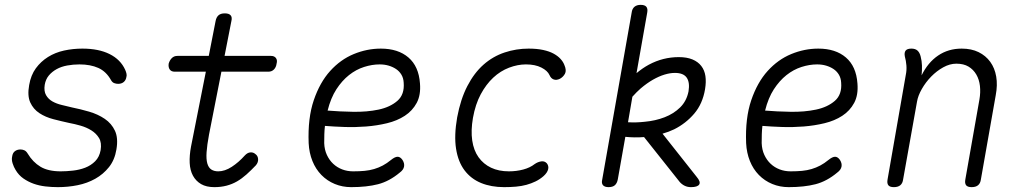

<svg xmlns="http://www.w3.org/2000/svg" viewBox="-20 -760 4240 790"><path d="M218 10Q192 10 166.5 7Q141 4 118.5 -4Q96 -12 76.5 -25.5Q57 -39 44 -61Q37 -72 32 -87.5Q27 -103 30 -116Q32 -131 41.5 -138Q51 -145 64 -145Q73 -145 80.5 -141.5Q88 -138 94 -128Q115 -93 146.5 -74Q178 -55 230 -55Q253 -55 280 -58Q307 -61 330.5 -70Q354 -79 371.5 -96.5Q389 -114 394 -142Q399 -173 387.5 -192Q376 -211 356 -223.5Q336 -236 311.5 -243Q287 -250 265 -254Q233 -261 200 -269.5Q167 -278 142 -294.5Q117 -311 104.5 -338.5Q92 -366 100 -410Q107 -451 127.5 -479Q148 -507 177.5 -525.5Q207 -544 243.5 -552Q280 -560 319 -560Q386 -560 431 -537.5Q476 -515 495 -473Q499 -464 500.5 -456.5Q502 -449 500 -443Q498 -430 489 -422.5Q480 -415 466 -415Q458 -415 450 -418Q442 -421 437 -430Q417 -466 384.5 -480.5Q352 -495 307 -495Q281 -495 256.5 -490.5Q232 -486 213 -475.5Q194 -465 181 -449.5Q168 -434 164 -411Q160 -385 169.5 -368.5Q179 -352 196 -342.5Q213 -333 234.5 -328Q256 -323 276 -318Q311 -311 347 -300.5Q383 -290 411 -271Q439 -252 453 -222Q467 -192 459 -145Q452 -102 428.5 -72.5Q405 -43 372 -24.5Q339 -6 299.5 2Q260 10 218 10Z M1095 -530Q1109 -530 1115.5 -521Q1122 -512 1118 -498Q1116 -483 1107 -474Q1098 -465 1084 -465H891L840 -206Q832 -163 830 -134Q828 -105 833 -87.5Q838 -70 849.5 -62.5Q861 -55 878 -55Q905 -55 933.5 -73.5Q962 -92 987 -120Q998 -132 1010 -133Q1022 -134 1031 -126Q1041 -119 1042 -105.5Q1043 -92 1033 -80Q1013 -59 994 -42Q975 -25 955 -13.5Q935 -2 912 4Q889 10 862 10Q829 10 807.5 -2.5Q786 -15 774 -37Q762 -59 760.5 -89.5Q759 -120 766 -157L827 -465H699Q685 -465 678.5 -474Q672 -483 674 -498Q678 -512 687 -521Q696 -530 710 -530H839L867 -673Q870 -689 879 -697Q888 -705 905 -705Q922 -705 929 -697Q936 -689 932 -673L904 -530Z M1636 -102Q1645 -88 1642.5 -74.5Q1640 -61 1625 -50Q1582 -14 1535.5 -2Q1489 10 1425 10Q1389 10 1357.5 -3Q1326 -16 1302.5 -40Q1279 -64 1265.5 -97.5Q1252 -131 1250 -171Q1246 -274 1271 -347.5Q1296 -421 1338.5 -468Q1381 -515 1435.5 -537.5Q1490 -560 1547 -560Q1618 -560 1660.5 -523.5Q1703 -487 1708 -417Q1712 -369 1694.5 -336.5Q1677 -304 1645.5 -283.5Q1614 -263 1572.5 -253Q1531 -243 1486.5 -239.5Q1442 -236 1398 -237.5Q1354 -239 1317 -242Q1315 -225 1314.5 -207.5Q1314 -190 1314 -171Q1315 -144 1325 -122.5Q1335 -101 1351 -86Q1367 -71 1388 -63Q1409 -55 1433 -55Q1459 -55 1480 -57Q1501 -59 1519.5 -64.5Q1538 -70 1555 -79Q1572 -88 1589 -102Q1605 -115 1616 -115Q1627 -115 1636 -102ZM1328 -305Q1376 -301 1433 -300Q1490 -299 1537.5 -309Q1585 -319 1615 -345Q1645 -371 1641 -420Q1640 -439 1631.5 -453Q1623 -467 1609.5 -476Q1596 -485 1579 -490Q1562 -495 1542 -495Q1511 -495 1478 -484.5Q1445 -474 1416 -451Q1387 -428 1364 -392.5Q1341 -357 1328 -305Z M1861 -277Q1875 -352 1903 -406Q1931 -460 1969.5 -494Q2008 -528 2056 -544Q2104 -560 2155 -560Q2189 -560 2214.5 -554.5Q2240 -549 2257.5 -539.5Q2275 -530 2286 -518Q2297 -506 2302 -493Q2312 -470 2304.5 -456.5Q2297 -443 2284 -436Q2270 -429 2258.5 -433Q2247 -437 2241 -451Q2233 -469 2207.5 -482Q2182 -495 2144 -495Q2110 -495 2074.5 -481.5Q2039 -468 2009.5 -440.5Q1980 -413 1958 -372Q1936 -331 1926 -275Q1917 -223 1923 -182Q1929 -141 1949 -113Q1969 -85 2000.5 -70Q2032 -55 2074 -55Q2105 -55 2133 -62.5Q2161 -70 2180 -85Q2193 -94 2207 -96Q2221 -98 2230 -88Q2234 -83 2235.5 -77Q2237 -71 2235.5 -64Q2234 -57 2229 -49.5Q2224 -42 2216 -35Q2201 -22 2183.5 -13.5Q2166 -5 2146 0.5Q2126 6 2103 8Q2080 10 2054 10Q2001 10 1959.5 -7Q1918 -24 1891.5 -59Q1865 -94 1856.5 -148Q1848 -202 1861 -277Z M2846 -33Q2864 -12 2857 -1Q2850 10 2823 10Q2809 10 2797.5 4.5Q2786 -1 2777 -11L2630 -196Q2591 -193 2553 -197L2522 -22Q2519 -6 2510 2Q2501 10 2484 10Q2468 10 2461 2Q2454 -6 2458 -22L2579 -708Q2581 -724 2590.5 -732Q2600 -740 2616 -740Q2633 -740 2639.5 -732Q2646 -724 2643 -708L2599 -459Q2624 -480 2650 -494Q2708 -525 2773 -525Q2806 -525 2829 -515.5Q2852 -506 2865.5 -488.5Q2879 -471 2882.5 -447Q2886 -423 2881 -393Q2871 -333 2836.5 -292.5Q2802 -252 2754 -228Q2731 -217 2706 -210ZM2582 -362 2564 -257Q2598 -255 2633 -259Q2677 -263 2714.5 -277.5Q2752 -292 2778.5 -318Q2805 -344 2813 -384Q2819 -421 2805.5 -440.5Q2792 -460 2757 -460Q2737 -460 2714 -453Q2691 -446 2666.5 -432Q2642 -418 2616 -396Q2599 -381 2582 -362Z M3436 -102Q3445 -88 3442.5 -74.5Q3440 -61 3425 -50Q3382 -14 3335.5 -2Q3289 10 3225 10Q3189 10 3157.5 -3Q3126 -16 3102.5 -40Q3079 -64 3065.5 -97.5Q3052 -131 3050 -171Q3046 -274 3071 -347.5Q3096 -421 3138.5 -468Q3181 -515 3235.5 -537.5Q3290 -560 3347 -560Q3418 -560 3460.5 -523.5Q3503 -487 3508 -417Q3512 -369 3494.5 -336.5Q3477 -304 3445.5 -283.5Q3414 -263 3372.5 -253Q3331 -243 3286.5 -239.5Q3242 -236 3198 -237.5Q3154 -239 3117 -242Q3115 -225 3114.5 -207.5Q3114 -190 3114 -171Q3115 -144 3125 -122.5Q3135 -101 3151 -86Q3167 -71 3188 -63Q3209 -55 3233 -55Q3259 -55 3280 -57Q3301 -59 3319.5 -64.5Q3338 -70 3355 -79Q3372 -88 3389 -102Q3405 -115 3416 -115Q3427 -115 3436 -102ZM3128 -305Q3176 -301 3233 -300Q3290 -299 3337.5 -309Q3385 -319 3415 -345Q3445 -371 3441 -420Q3440 -439 3431.5 -453Q3423 -467 3409.5 -476Q3396 -485 3379 -490Q3362 -495 3342 -495Q3311 -495 3278 -484.5Q3245 -474 3216 -451Q3187 -428 3164 -392.5Q3141 -357 3128 -305Z M3730 -560Q3746 -560 3755 -552Q3764 -544 3768 -528Q3773 -509 3773.5 -490Q3774 -471 3772 -450Q3798 -503 3840 -531.5Q3882 -560 3937 -560Q3977 -560 4006.5 -545.5Q4036 -531 4054.5 -505.5Q4073 -480 4079 -445Q4085 -410 4077 -368L4016 -22Q4014 -6 4004.5 2Q3995 10 3978 10Q3961 10 3955 2Q3949 -6 3952 -22L4010 -351Q4015 -380 4012 -406.5Q4009 -433 3997 -453.5Q3985 -474 3965 -486Q3945 -498 3915 -498Q3888 -498 3861 -483Q3834 -468 3811.5 -445Q3789 -422 3773 -394Q3757 -366 3753 -341L3696 -22Q3694 -6 3684.5 2Q3675 10 3658 10Q3641 10 3635 2Q3629 -6 3632 -22L3707 -452Q3711 -471 3709.5 -490.5Q3708 -510 3703 -528Q3700 -544 3706.5 -552Q3713 -560 3730 -560Z"/></svg>

Font: Maple Mono ExtraLight
Style: Italic
Weight: 275
Italic angle: -10°
Monospace: yes
Designer: subframe7536
Version: Version 7.000